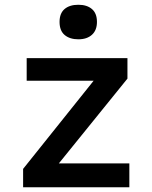

<svg xmlns="http://www.w3.org/2000/svg" viewBox="-20 -786 640 806"><path d="M77 0V-77L373 -447H92V-542H515V-456L227 -100H523V0ZM309 -621Q273 -621 251.5 -639Q230 -657 230 -694Q230 -730 251 -748Q272 -766 309 -766Q345 -766 366 -748Q387 -730 387 -694Q387 -659 366 -640Q345 -621 309 -621Z"/></svg>

Font: Noto Sans Mono SemiBold
Style: Regular
Weight: 600
Designer: Monotype Design Team
Foundry: Monotype Imaging Inc.
Version: Version 2.014; ttfautohint (v1.8.4.7-5d5b)